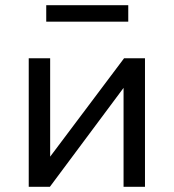

<svg xmlns="http://www.w3.org/2000/svg" viewBox="-20 -715 665 735"><path d="M90 0V-492H172V-102H162L455 -492H535V0H453V-392H463L171 0ZM157 -632V-695H471V-632Z"/></svg>

Font: Nunito Sans 9pt
Style: Regular
Weight: 400
Version: Version 3.101;gftools[0.9.27]